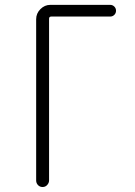

<svg xmlns="http://www.w3.org/2000/svg" viewBox="-20 -750 540 770"><path d="M125 -26.4V-672.9Q125 -696.3 142.1 -713.4Q159.2 -730.5 181.6 -730.5H421.9Q431.6 -730.5 438.5 -723.6Q445.3 -716.8 445.3 -707Q445.3 -697.3 438.5 -690.4Q431.6 -683.6 421.9 -683.6H185.5Q176.8 -683.6 176.8 -674.8V-26.4Q176.8 -16.6 169.4 -8.3Q162.1 0 150.9 0Q139.6 0 132.3 -7.8Q125 -15.6 125 -26.4Z"/></svg>

Font: Rounded Mgen+ 2m light
Style: Regular
Weight: 200
Designer: [Source Han Sans]
Ryoko NISHIZUKA  (kana & ideographs); Paul D. Hunt (Latin, Greek & Cyrillic); Wenlong ZHANG  (bopomofo
Version: Version 1.059.20150602